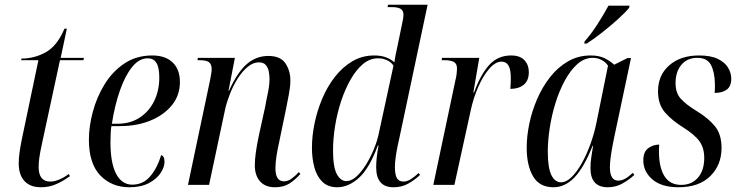

<svg xmlns="http://www.w3.org/2000/svg" viewBox="-20 -780 3121 810"><path d="M153 10Q107 10 83 -16.5Q59 -43 59 -90Q59 -110 62 -133.5Q65 -157 72 -192L142 -526H69L71 -533Q125 -533 173 -559.5Q221 -586 252 -659H262L236 -536H334L332 -526H233L156 -169Q148 -132 145.5 -111.5Q143 -91 143 -76Q143 -14 192 -14Q210 -14 231 -23Q252 -32 270 -46L275 -37Q248 -17 218 -3.5Q188 10 153 10Z M526 10Q451 10 403 -40Q355 -90 355 -191Q355 -246 371.5 -308Q388 -370 421 -424Q454 -478 504.5 -512Q555 -546 622 -546Q678 -546 708.5 -516.5Q739 -487 739 -434Q739 -378 705.5 -336.5Q672 -295 615 -271.5Q558 -248 486 -248H450Q448 -239 447 -217.5Q446 -196 446 -180Q446 -92 470 -46.5Q494 -1 538 -1Q584 -1 614 -36.5Q644 -72 660 -126Q666 -124 670 -117.5Q674 -111 674 -97Q674 -75 657.5 -50Q641 -25 608 -7.5Q575 10 526 10ZM476 -258Q530 -258 569.5 -284Q609 -310 630.5 -354Q652 -398 652 -453Q652 -495 640 -514.5Q628 -534 603 -534Q567 -534 537.5 -497.5Q508 -461 486 -398.5Q464 -336 452 -258Z M1140 10Q1099 10 1077 -15Q1055 -40 1055 -83Q1055 -128 1072 -208L1099 -331Q1102 -350 1109.5 -385Q1117 -420 1117 -448Q1117 -462 1114 -478Q1111 -494 1101.5 -505.5Q1092 -517 1072 -517Q1048 -517 1025 -498Q1002 -479 983 -449Q964 -419 950.5 -385Q937 -351 930 -320L862 0H773L866 -441Q869 -456 871 -468.5Q873 -481 873 -488Q873 -509 861.5 -517.5Q850 -526 824 -526H813L815 -536H971L944 -397H946Q982 -476 1021.5 -510Q1061 -544 1112 -544Q1163 -544 1184 -513Q1205 -482 1205 -441Q1205 -416 1199 -384Q1193 -352 1187 -322L1158 -182Q1151 -151 1146.5 -122.5Q1142 -94 1142 -70Q1142 -15 1178 -15Q1194 -15 1209 -25.5Q1224 -36 1241 -54L1247 -46Q1225 -21 1200.5 -5.5Q1176 10 1140 10Z M1403 10Q1364 10 1340.5 -12.5Q1317 -35 1306.5 -73Q1296 -111 1296 -157Q1296 -206 1307 -259.5Q1318 -313 1339.5 -364Q1361 -415 1393 -456Q1425 -497 1466.5 -521.5Q1508 -546 1559 -546Q1587 -546 1607.5 -538.5Q1628 -531 1644 -517Q1646 -534 1650 -553.5Q1654 -573 1657 -586L1676 -678Q1679 -690 1680.5 -700.5Q1682 -711 1682 -719Q1682 -735 1670.5 -742.5Q1659 -750 1632 -750H1615L1617 -760H1784L1666 -203Q1662 -186 1657 -162Q1652 -138 1649 -114.5Q1646 -91 1646 -76Q1646 -43 1654.5 -28.5Q1663 -14 1682 -14Q1698 -14 1714.5 -25Q1731 -36 1746 -50L1752 -42Q1730 -21 1702.5 -5.5Q1675 10 1640 10Q1567 10 1567 -74Q1567 -96 1569.5 -117.5Q1572 -139 1577 -166H1574Q1538 -69 1494 -29.5Q1450 10 1403 10ZM1441 -16Q1463 -16 1484.5 -36Q1506 -56 1525 -87Q1544 -118 1558 -152.5Q1572 -187 1578 -217L1640 -503Q1630 -518 1612.5 -526Q1595 -534 1575 -534Q1540 -534 1511 -509.5Q1482 -485 1458.5 -443.5Q1435 -402 1418.5 -351.5Q1402 -301 1393.5 -247.5Q1385 -194 1385 -146Q1385 -75 1401 -45.5Q1417 -16 1441 -16Z M1901 -440Q1905 -456 1906.5 -469Q1908 -482 1908 -491Q1908 -512 1894 -519Q1880 -526 1855 -526H1843L1845 -536H2002L1977 -390H1980Q2007 -465 2043.5 -505.5Q2080 -546 2136 -546Q2174 -546 2192.5 -526Q2211 -506 2211 -476Q2211 -440 2189.5 -422.5Q2168 -405 2133 -405Q2134 -418 2134.5 -428.5Q2135 -439 2135 -448Q2135 -488 2125 -504Q2115 -520 2096 -520Q2070 -520 2044 -490Q2018 -460 1997.5 -413Q1977 -366 1966 -315L1897 0H1808Z M2315 10Q2256 10 2229 -36Q2202 -82 2202 -157Q2202 -205 2213 -258Q2224 -311 2246 -362Q2268 -413 2300.5 -454.5Q2333 -496 2376 -521Q2419 -546 2472 -546Q2508 -546 2531.5 -534Q2555 -522 2571 -507L2627 -535H2642L2571 -200Q2568 -185 2563.5 -161.5Q2559 -138 2556 -114.5Q2553 -91 2553 -75Q2553 -18 2588 -18Q2603 -18 2618 -26.5Q2633 -35 2650 -51L2656 -42Q2637 -24 2608 -7Q2579 10 2544 10Q2471 10 2471 -71Q2471 -94 2474.5 -116.5Q2478 -139 2482 -165H2480Q2444 -74 2404 -32Q2364 10 2315 10ZM2347 -11Q2369 -11 2391.5 -33Q2414 -55 2434.5 -91.5Q2455 -128 2471 -172.5Q2487 -217 2496 -261L2545 -503Q2534 -519 2517 -527.5Q2500 -536 2481 -536Q2445 -536 2415.5 -509.5Q2386 -483 2362.5 -439.5Q2339 -396 2323 -344Q2307 -292 2299 -239Q2291 -186 2291 -142Q2291 -72 2306 -41.5Q2321 -11 2347 -11ZM2446 -605Q2473 -635 2500 -677Q2527 -719 2547 -756H2636L2634 -747Q2619 -728 2588 -700Q2557 -672 2521 -643.5Q2485 -615 2455 -596H2445Z M2842 10Q2771 10 2732.5 -23Q2694 -56 2694 -103Q2694 -140 2715 -155Q2736 -170 2761 -170Q2760 -161 2760 -152.5Q2760 -144 2760 -136Q2761 -71 2784 -35.5Q2807 0 2854 0Q2898 0 2924.5 -30.5Q2951 -61 2951 -114Q2951 -155 2931.5 -183Q2912 -211 2863 -242Q2816 -271 2786 -305Q2756 -339 2756 -395Q2756 -463 2803.5 -504.5Q2851 -546 2929 -546Q2979 -546 3008.5 -531.5Q3038 -517 3051.5 -494.5Q3065 -472 3065 -448Q3065 -416 3046 -402Q3027 -388 2995 -388Q2996 -398 2996 -407.5Q2996 -417 2996 -426Q2995 -477 2979 -506.5Q2963 -536 2922 -536Q2879 -536 2854.5 -506.5Q2830 -477 2830 -429Q2830 -388 2852 -363.5Q2874 -339 2920 -311Q2969 -281 2996.5 -247Q3024 -213 3024 -156Q3024 -84 2976.5 -37Q2929 10 2842 10Z"/></svg>

Font: Noto Serif Display Condensed
Style: Italic
Weight: 400
Width: 3
Italic angle: -12°
Designer: Monotype Design Team
Foundry: Monotype Imaging Inc.
Version: Version 2.009